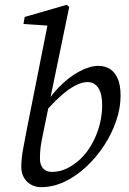

<svg xmlns="http://www.w3.org/2000/svg" viewBox="-20 -760 534 793"><path d="M150 13Q134 13 119 7.5Q104 2 92.5 -9Q81 -20 74.5 -35.5Q68 -51 68 -70Q68 -102 74.5 -139.5Q81 -177 91 -227L179 -670L194 -653L77 -661L82 -690L255 -740L266 -732L186 -345L183 -330L165 -243Q157 -205 152.5 -181.5Q148 -158 146.5 -140.5Q145 -123 145 -104Q145 -79 158 -64.5Q171 -50 195 -50Q226 -50 255.5 -64Q285 -78 313 -104Q340 -130 360 -166Q380 -202 391 -243Q402 -284 402 -325Q402 -373 386 -397Q370 -421 342 -421Q318 -421 289.5 -406Q261 -391 228.5 -361.5Q196 -332 160 -290L143 -296H148Q180 -355 221.5 -398Q263 -441 307 -464.5Q351 -488 387 -488Q412 -488 432.5 -476Q453 -464 465.5 -437Q478 -410 478 -365Q478 -314 460 -261Q442 -208 410 -159Q378 -110 336 -71Q294 -32 246.5 -9.5Q199 13 150 13Z"/></svg>

Font: Source Serif 4
Style: Italic
Weight: 400
Italic angle: -12°
Designer: Frank Grießhammer
Foundry: Adobe Systems Incorporated
Version: Version 4.004;hotconv 1.0.116;makeotfexe 2.5.65601